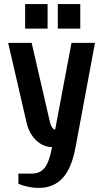

<svg xmlns="http://www.w3.org/2000/svg" viewBox="-20 -710 515 940"><path d="M70 190V140H135Q175 140 198 112.5Q221 85 235 10Q191 10 156.5 -23.5Q122 -57 110 -110L20 -500H135L225 -110Q229 -95 234.5 -87Q240 -79 244.5 -77Q249 -75 250 -75L330 -500H445L350 10Q331 114 286.5 162Q242 210 170 210Q120 210 70 190ZM103 -570V-690H213V-570ZM263 -570V-690H373V-570Z"/></svg>

Font: Cuprum
Style: Bold
Weight: 700
Designer: Jovanny Lemonad
Foundry: Jovanny Lemonad
Version: Version 2.000